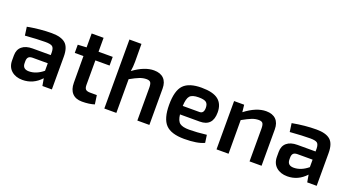

<svg xmlns="http://www.w3.org/2000/svg" viewBox="-50 -1259 3343 1830"><g transform="rotate(20 1622.0 -344.0)"><path d="M310 -504Q405 -504 449.5 -466Q494 -428 494 -333V0H398L385 -74Q307 11 198 11Q129 11 86 -26.5Q43 -64 43 -131V-181Q43 -240 81 -272Q119 -304 188 -304H372V-334Q371 -376 353 -390Q335 -404 282 -404Q205 -404 77 -394L65 -480Q194 -504 310 -504ZM164 -147Q164 -87 228 -87Q302 -87 372 -145V-221H216Q187 -220 175.5 -206Q164 -192 164 -166Z M933 -402H789V-153Q789 -121 802 -108.5Q815 -96 848 -96H915L928 -6Q875 11 802 11Q738 11 703.5 -26Q669 -63 669 -132L668 -402H580V-485L668 -490V-631H789V-490H933Z M1348 -504Q1413 -504 1448 -469Q1483 -434 1483 -368V0H1361V-331Q1361 -372 1350 -386.5Q1339 -401 1309 -401Q1275 -401 1240 -387.5Q1205 -374 1148 -342V0H1026V-700H1148L1149 -520Q1149 -467 1141 -422Q1252 -504 1348 -504Z M1854 -87Q1929 -87 2030 -99L2041 -21Q1972 12 1839 12Q1706 12 1650 -47Q1594 -106 1594 -246Q1594 -389 1649 -446.5Q1704 -504 1831 -504Q1948 -504 2001 -461.5Q2054 -419 2054 -334Q2054 -194 1923 -194H1723Q1730 -130 1759 -108.5Q1788 -87 1854 -87ZM1836 -408Q1771 -408 1747 -381.5Q1723 -355 1720 -279H1889Q1933 -279 1933 -336Q1933 -376 1912 -392Q1891 -408 1836 -408Z M2486 -504Q2551 -504 2586 -469Q2621 -434 2621 -368V0H2499V-331Q2499 -372 2488 -386.5Q2477 -401 2447 -401Q2413 -401 2378.5 -387.5Q2344 -374 2285 -341L2286 0H2164V-490H2266L2274 -417Q2387 -504 2486 -504Z M2996 -504Q3091 -504 3135.5 -466Q3180 -428 3180 -333V0H3084L3071 -74Q2993 11 2884 11Q2815 11 2772 -26.5Q2729 -64 2729 -131V-181Q2729 -240 2767 -272Q2805 -304 2874 -304H3058V-334Q3057 -376 3039 -390Q3021 -404 2968 -404Q2891 -404 2763 -394L2751 -480Q2880 -504 2996 -504ZM2850 -147Q2850 -87 2914 -87Q2988 -87 3058 -145V-221H2902Q2873 -220 2861.5 -206Q2850 -192 2850 -166Z"/></g></svg>

Font: Exo 2 Semi Bold
Style: Regular
Weight: 600
Designer: Natanael Gama
Version: Version 1.001;PS 001.001;hotconv 1.0.88;makeotf.lib2.5.64775